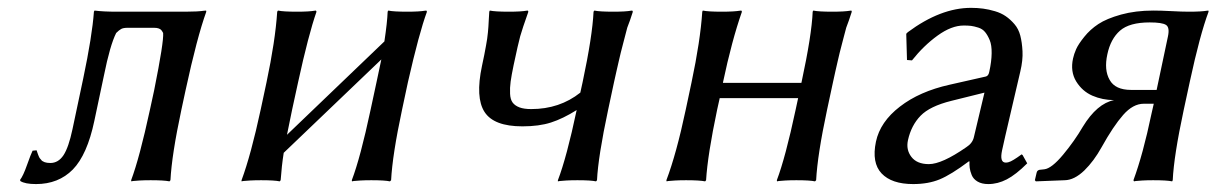

<svg xmlns="http://www.w3.org/2000/svg" viewBox="-20 -459 3098 489"><path d="M220.2 -150.9Q202.1 -64.9 165.5 -27.3Q128.9 9.8 71.8 9.8Q43.5 9.8 31.7 2L31.2 -1Q39.1 -11.2 48.8 -38.8Q58.6 -66.4 63 -75.2L73.2 -76.2L75.2 -70.3L77.1 -64.9Q77.6 -63.5 79.1 -60.1Q80.6 -56.6 82 -55.2L85 -51.8Q86.4 -49.3 88.9 -48.3L93.8 -45.9Q96.7 -44.9 100.3 -44.4Q104 -43.9 108.4 -43.9Q128.4 -43.9 141.6 -63.5Q154.8 -83.5 164.6 -129.9L191.9 -258.8Q214.8 -367.7 219.2 -429.2L220.7 -432.1Q243.2 -429.2 277.3 -429.2H452.1Q467.3 -429.2 480.5 -429.9Q493.7 -430.7 499 -431.6L504.9 -432.1L505.4 -429.2Q481.9 -364.3 452.6 -229L441.9 -179.2Q417.5 -64.9 414.1 0L411.6 2.9Q397.9 0 363.8 0Q348.1 0 335.7 0.7Q323.2 1.5 318.8 2L314.5 2.9L314 0Q335.4 -57.1 361.8 -179.2L372.6 -229Q397.5 -353 395.5 -375Q392.6 -380.4 390.6 -382.6Q388.7 -384.8 384.3 -386.5Q379.9 -388.2 372.6 -388.2H304.7Q294.4 -388.2 288.8 -385.3Q283.2 -382.3 275.9 -375Q260.3 -344.2 244.6 -266.1Z M739.3 -250 724.1 -180.2 710.9 -115.7 959 -353.5Q966.3 -402.3 967.3 -429.2L968.8 -432.1Q981.9 -429.2 1017.1 -429.2Q1032.2 -429.2 1044.4 -429.9Q1056.6 -430.7 1061.5 -431.6L1065.9 -432.1L1067.4 -429.2Q1047.4 -375 1019 -250L1003.9 -179.2Q979.5 -64.9 976.1 0L973.1 2.9Q960 0 925.8 0Q910.2 0 897.9 0.7Q885.7 1.5 880.9 2L876.5 2.9L876 0Q897.9 -57.6 923.8 -179.2L939 -250Q950.7 -304.2 951.2 -307.6L702.6 -69.8Q697.3 -36.1 694.8 0L692.4 2.9Q679.2 0 645 0Q629.4 0 616.9 0.7Q604.5 1.5 599.6 2L595.2 2.9V0Q619.1 -64.5 644 -180.2L658.7 -249Q681.2 -355 686 -429.2L688 -432.1Q701.2 -429.2 736.3 -429.2Q751.5 -429.2 763.7 -429.9Q775.9 -430.7 780.3 -431.6L784.7 -432.1L786.1 -429.2Q765.6 -370.6 739.3 -250Z M1207.5 -291 1213.4 -319.3Q1215.8 -331.1 1217.8 -342.8L1220.7 -359.9Q1221.7 -365.7 1222.7 -376.7Q1223.6 -387.7 1223.9 -391.1Q1224.1 -394.5 1224.9 -409.2Q1225.6 -423.8 1226.1 -429.2L1227.5 -432.1Q1240.7 -429.2 1275.9 -429.2Q1291 -429.2 1303.2 -429.9Q1315.4 -430.7 1319.8 -431.6L1324.2 -432.1L1325.7 -429.2Q1310.1 -385.3 1304.9 -366.7Q1299.8 -348.1 1288.1 -293Q1282.7 -267.1 1280.5 -251Q1278.3 -234.9 1279.1 -220.2Q1279.8 -205.6 1285.6 -197.8Q1291.5 -189.9 1303 -185.5Q1314.5 -181.2 1333 -181.2Q1405.3 -181.2 1458 -223.1L1463.9 -250Q1488.8 -367.2 1491.7 -429.2L1493.7 -432.1Q1506.8 -429.2 1542 -429.2Q1557.1 -429.2 1569.3 -429.9Q1581.5 -430.7 1585.9 -431.6L1590.3 -432.1L1591.8 -429.2L1584.5 -407.2L1577.6 -388.7Q1575.2 -380.4 1571.8 -366.5Q1568.4 -352.5 1566.7 -346.9Q1564.9 -341.3 1560.8 -324Q1556.6 -306.6 1555.7 -302.2L1549.8 -276.4L1543.9 -250L1528.8 -179.2Q1503.4 -60.1 1500.5 0L1498 2.9Q1484.9 0 1450.7 0Q1435.1 0 1422.6 0.7Q1410.2 1.5 1405.8 2L1400.9 2.9V0Q1423.3 -58.6 1448.7 -178.7Q1413.6 -156.7 1383.3 -147Q1353 -137.2 1310.5 -137.2Q1237.8 -137.2 1214.1 -173.8Q1190.4 -210.4 1207.5 -291Z M2101.6 -250 2086.4 -179.2Q2062 -64.9 2058.6 0L2055.7 2.9Q2042.5 0 2008.3 0Q1992.7 0 1980.5 0.7Q1968.3 1.5 1963.4 2L1959 2.9L1958.5 0Q1980.5 -58.1 2006.3 -179.2L2012.7 -209H1813L1806.6 -180.2Q1782.2 -64.5 1778.3 0L1775.9 2.9Q1761.7 0 1727.5 0Q1711.9 0 1699.5 0.7Q1687 1.5 1682.1 2L1677.7 2.9L1677.2 0Q1702.6 -66.9 1726.6 -180.2L1741.2 -249Q1763.7 -355 1768.6 -429.2L1770 -432.1Q1783.2 -429.2 1818.4 -429.2Q1833.5 -429.2 1845.9 -429.9Q1858.4 -430.7 1863.3 -431.6L1868.2 -432.1L1869.6 -429.2Q1843.8 -355.5 1821.3 -249V-248H2021L2021.5 -250Q2047.4 -370.1 2049.8 -429.2L2051.3 -432.1Q2064.5 -429.2 2099.6 -429.2Q2114.7 -429.2 2127 -429.9Q2139.2 -430.7 2144 -431.6L2148.4 -432.1L2149.4 -429.2L2142.1 -407.2L2135.3 -388.7Q2132.8 -380.4 2129.4 -366.5Q2126 -352.5 2124.3 -346.9Q2122.6 -341.3 2118.4 -324Q2114.3 -306.6 2113.3 -302.2L2107.4 -276.4Z M2487.3 -223.1 2402.8 -202.1Q2348.1 -188.5 2324.5 -164.1Q2300.8 -139.6 2292.5 -102.1Q2287.1 -77.6 2301.3 -59.3Q2315.4 -41 2345.7 -41Q2378.9 -41 2440.9 -84Q2457 -94.2 2460.4 -109.9ZM2532.2 -76.2Q2525.4 -44.9 2541.5 -44.9Q2547.9 -44.9 2554.4 -48.1Q2561 -51.3 2571.3 -58.3Q2581.5 -65.4 2582 -65.9L2584.5 -64L2596.2 -43Q2567.4 -14.2 2544.2 -2.2Q2521 9.8 2497.1 9.8Q2480.5 9.8 2469.7 3.4Q2459 -2.9 2454.8 -13.2Q2450.7 -23.4 2449.7 -31.7Q2448.7 -40 2449.2 -47.9H2447.3Q2402.3 -14.2 2373.3 -2.2Q2344.2 9.8 2305.7 9.8Q2251 9.8 2225.3 -17.3Q2199.7 -44.4 2210.9 -98.1Q2221.7 -148.9 2272 -187.5Q2321.8 -226.1 2398.4 -243.2L2491.2 -264.2Q2497.6 -266.1 2499.5 -275.9Q2505.4 -302.7 2505.6 -323.5Q2505.9 -344.2 2500.7 -356.7Q2495.6 -369.1 2489 -377.2Q2482.4 -385.3 2471.7 -388.7Q2460.9 -392.1 2453.1 -393.1Q2445.3 -394 2434.6 -394Q2403.3 -394 2367.9 -368.4Q2332.5 -342.8 2302.7 -305.2L2290 -306.2L2288.1 -373L2292 -377Q2375.5 -439 2453.1 -439Q2469.7 -439 2484.1 -437Q2498.5 -435.1 2514.2 -430.4Q2529.8 -425.8 2541.5 -417.7Q2553.2 -409.7 2563.7 -397.5Q2574.2 -385.3 2578.6 -368.2Q2583 -351.1 2584.2 -328.4Q2585.4 -305.7 2578.6 -276.9Q2577.6 -272.9 2556.6 -182.6Q2536.1 -95.2 2532.2 -76.2Z M2925.8 -230 2954.6 -366.2Q2959.5 -389.2 2949.7 -395.5Q2939.9 -401.9 2908.2 -401.9Q2856.4 -401.9 2832.5 -380.9Q2808.6 -359.9 2800.3 -320.8Q2791.5 -280.8 2806.2 -255.4Q2820.3 -230 2860.8 -230ZM3010.3 -251 2994.6 -178.2Q2969.7 -62 2966.8 0L2965.3 2.9Q2952.1 0 2917 0Q2901.9 0 2889.6 0.7Q2877.4 1.5 2872.6 2L2868.2 2.9L2866.7 0Q2891.1 -65.9 2912.6 -168.9L2918.5 -194.8H2893.1Q2865.7 -194.8 2840.6 -166.3Q2815.4 -137.7 2785.6 -84Q2766.1 -48.8 2741.7 -24.9Q2716.3 -0.5 2691.9 0L2618.2 2.9L2615.7 0L2620.1 -19Q2621.6 -26.9 2631.3 -26.9L2639.6 -27.8Q2658.2 -29.8 2687.5 -64.9Q2716.8 -100.1 2737.8 -136.2Q2773.9 -195.3 2817.4 -204.1Q2788.1 -204.1 2762.2 -215.3Q2736.3 -226.6 2720.9 -251.7Q2705.6 -276.9 2712.9 -310.1Q2715.3 -321.3 2720.9 -334Q2726.6 -346.7 2741.5 -365.2Q2756.3 -383.8 2777.3 -397.7Q2798.3 -411.6 2835.2 -421.9Q2872.1 -432.1 2917.5 -432.1Q2936 -432.1 2963.1 -430.7Q2990.2 -429.2 3008.3 -429.2Q3023.9 -429.2 3036.1 -429.9Q3048.3 -430.7 3053.2 -431.6L3057.6 -432.1L3058.1 -429.2Q3036.1 -370.6 3010.3 -251Z"/></svg>

Font: Linux Biolinum G
Style: Italic
Weight: 400
Italic angle: -12°
Designer: Philipp H. Poll
Foundry: Philipp H. Poll
Version: Version 0.5.1